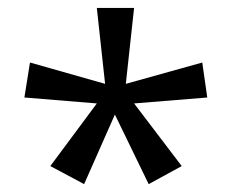

<svg xmlns="http://www.w3.org/2000/svg" viewBox="-20 -780 592 488"><path d="M247.1 -566.9 226.1 -759.8H320.8L299.8 -566.9L494.1 -621.1L506.8 -532.2L320.8 -517.1L441.9 -357.9L357.9 -312L272 -488.8L193.8 -312L107.9 -357.9L226.1 -517.1L42 -532.2L56.2 -621.1Z"/></svg>

Font: OpenSansEmoji
Style: Regular
Weight: 400
Foundry: MorbZ
Version: Version 1.000;PS 001.000;hotconv 1.0.70;makeotf.lib2.5.58329